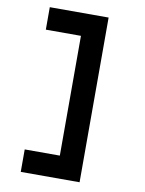

<svg xmlns="http://www.w3.org/2000/svg" viewBox="-97 -865 780 1036"><g transform="rotate(10 293.0 -347.0)"><path d="M90.3 104.5V-18.6H282.7V-674.8H90.3V-797.9H412.6V104.5Z"/></g></svg>

Font: Cascadia Code PL
Style: Bold
Weight: 700
Monospace: yes
Designer: Aaron Bell
Foundry: Saja Typeworks
Version: Version 2404.023; ttfautohint (v1.8.4)